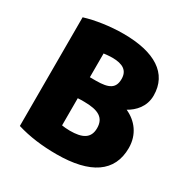

<svg xmlns="http://www.w3.org/2000/svg" viewBox="-166 -856 996 1022"><g transform="rotate(30 331.5 -345.0)"><path d="M633 -199C633 -52 523 22 315 22C228 22 147 12 72 -11V-679C137 -699 223 -712 305 -712C497 -712 608 -643 608 -507C608 -438 564 -394 521 -370C586 -341 633 -282 633 -199ZM416 -498C416 -549 383 -572 316 -572C298 -572 283 -570 265 -568V-422H303C382 -422 416 -441 416 -498ZM434 -206C434 -269 393 -294 303 -294C295 -294 274 -294 265 -293V-126C278 -124 295 -122 315 -122C390 -122 434 -143 434 -206Z"/></g></svg>

Font: Repo Black
Style: Regular
Weight: 900
Designer: Stefan Peev
Foundry: Context Ltd
Version: Version 1.502